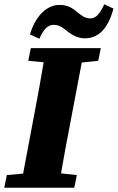

<svg xmlns="http://www.w3.org/2000/svg" viewBox="-29 -877 550 897"><path d="M103 -593 175 -586C161 -505 147 -423 131 -342L79 -66L3 -59L-9 0H318L330 -59L256 -67C270 -148 285 -229 301 -311L353 -585L430 -593L442 -652H115ZM111 -716 155 -696C175 -742 195 -761 223 -761C251 -761 270 -743 288 -729C309 -714 333 -698 367 -698C424 -698 474 -734 501 -837L458 -857C436 -808 417 -791 392 -791C367 -791 349 -807 331 -821C309 -839 289 -854 248 -854C195 -854 139 -810 111 -716Z"/></svg>

Font: Source Serif Pro Black
Style: Italic
Weight: 900
Italic angle: -12°
Designer: Frank Grießhammer
Foundry: Adobe Systems Incorporated
Version: Version 3.001;hotconv 1.0.111;makeotfexe 2.5.65597